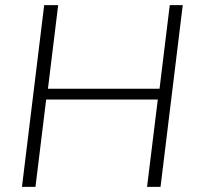

<svg xmlns="http://www.w3.org/2000/svg" viewBox="-20 -731 801 751"><path d="M65.9 0 152.8 -710.9H207.5L167.5 -383.8H604L644 -710.9H694.8L607.9 0H555.2L597.2 -341.8H160.6L118.7 0Z"/></svg>

Font: Muli
Style: ExtraLightItalic
Weight: 200
Italic angle: -7°
Designer: Vernon Adams
Foundry: newtypography
Version: Version 2.0; ttfautohint (v1.00rc1.2-2d82) -l 8 -r 50 -G 200